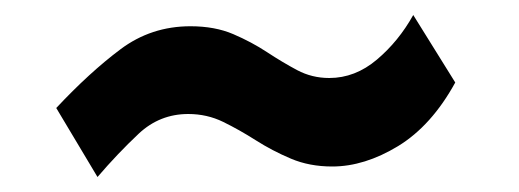

<svg xmlns="http://www.w3.org/2000/svg" viewBox="-20 -491 692 256"><path d="M587 -381Q555.5 -323.5 510.8 -296.2Q466 -269 423 -269Q392.5 -269 367.8 -279.5Q343 -290 321 -304Q299 -318 277.5 -328.5Q256 -339 231 -339Q193 -339 165 -312.8Q137 -286.5 110 -255L55 -347Q99.5 -394.5 140.5 -425.2Q181.5 -456 234 -456Q266.5 -456 291 -445.5Q315.5 -435 336 -421.5Q356.5 -408 376.2 -397.5Q396 -387 419 -387Q453.5 -387 482.5 -411.5Q511.5 -436 531 -471Z"/></svg>

Font: Public Sans Black
Style: Regular
Weight: 900
Designer: The Public Sans Project Authors: Dan O. Williams and USWDS (Libre Franklin designed by Pablo Impallari and Rodrigo Fuenz
Version: Version 1.007